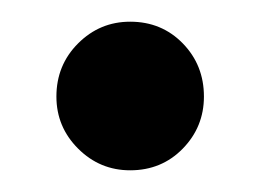

<svg xmlns="http://www.w3.org/2000/svg" viewBox="-20 -152 240 177"><path d="M100 5Q72 5 52 -15Q32 -35 32 -63Q32 -92 52 -112Q72 -132 100 -132Q129 -132 148.5 -112Q168 -92 168 -63Q168 -35 148.5 -15Q129 5 100 5Z"/></svg>

Font: Stick No Bills
Style: Bold
Weight: 700
Version: Version 2.000